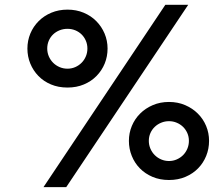

<svg xmlns="http://www.w3.org/2000/svg" viewBox="-20 -772 916 800"><path d="M684.1 -267.1Q667 -267.1 651.6 -260.7Q636.2 -254.4 624.8 -243.4Q613.3 -232.4 606.7 -217.5Q600.1 -202.6 600.1 -185.1Q600.1 -168 606.7 -152.6Q613.3 -137.2 624.8 -125.7Q636.2 -114.3 651.6 -107.7Q667 -101.1 684.1 -101.1Q701.2 -101.1 716.3 -107.7Q731.4 -114.3 742.7 -125.5Q753.9 -136.7 760.5 -152.1Q767.1 -167.5 767.1 -185.1Q767.1 -202.6 760.5 -217.5Q753.9 -232.4 742.7 -243.4Q731.4 -254.4 716.3 -260.7Q701.2 -267.1 684.1 -267.1ZM517.1 -185.1Q517.1 -217.8 529.3 -247.1Q541.5 -276.4 563.7 -298.6Q585.9 -320.8 616.7 -334Q647.5 -347.2 684.1 -347.2Q720.7 -347.2 751.5 -334Q782.2 -320.8 804.4 -298.6Q826.7 -276.4 838.9 -247.1Q851.1 -217.8 851.1 -185.1Q851.1 -151.9 839.1 -122.3Q827.1 -92.8 805.4 -70.6Q783.7 -48.3 752.9 -35.2Q722.2 -22 684.1 -22Q646 -22 615.2 -35.2Q584.5 -48.3 562.7 -70.6Q541 -92.8 529.1 -122.3Q517.1 -151.9 517.1 -185.1ZM668.9 -752H764.2L255.9 7.8H161.1ZM261.2 -651.9Q243.7 -651.9 228.3 -645.8Q212.9 -639.6 201.4 -628.7Q189.9 -617.7 183.3 -602.5Q176.8 -587.4 176.8 -569.8Q176.8 -552.7 183.3 -537.4Q189.9 -522 201.4 -510.5Q212.9 -499 228.3 -492.4Q243.7 -485.8 261.2 -485.8Q278.3 -485.8 293.5 -492.4Q308.6 -499 319.8 -510.3Q331.1 -521.5 337.6 -536.9Q344.2 -552.2 344.2 -569.8Q344.2 -587.4 337.6 -602.5Q331.1 -617.7 319.8 -628.7Q308.6 -639.6 293.5 -645.8Q278.3 -651.9 261.2 -651.9ZM94.2 -569.8Q94.2 -602.5 106.4 -632.1Q118.7 -661.6 140.9 -683.8Q163.1 -706.1 193.8 -719Q224.6 -731.9 261.2 -731.9Q297.9 -731.9 328.6 -719Q359.4 -706.1 381.3 -683.8Q403.3 -661.6 415.8 -632.1Q428.2 -602.5 428.2 -569.8Q428.2 -536.6 416.3 -507.3Q404.3 -478 382.3 -455.6Q360.4 -433.1 329.6 -420.2Q298.8 -407.2 261.2 -407.2Q223.1 -407.2 192.4 -420.2Q161.6 -433.1 139.9 -455.6Q118.2 -478 106.2 -507.3Q94.2 -536.6 94.2 -569.8Z"/></svg>

Font: Twentytwelve Slab
Style: TwentytwelveSlab
Weight: 400
Designer: Domenico Catapano
Version: Version 1.00 2012